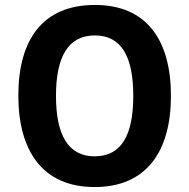

<svg xmlns="http://www.w3.org/2000/svg" viewBox="-20 -745 764 775"><path d="M670 -358C670 -582 573 -725 363 -725C154 -725 54 -587 54 -359C54 -136 152 10 362 10C572 10 670 -135 670 -358ZM206 -358C206 -514 254 -602 363 -602C471 -602 518 -515 518 -358C518 -201 471 -114 362 -114C254 -114 206 -202 206 -358Z"/></svg>

Font: Noto Sans Kannada SemiCondensed
Style: Bold
Weight: 700
Width: 4
Designer: Jelle Bosma - Monotype Design Team
Foundry: Monotype Imaging Inc.
Version: Version 2.005